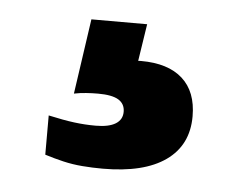

<svg xmlns="http://www.w3.org/2000/svg" viewBox="-31 -60 392 307"><g transform="rotate(5 164.5 94.0)"><path d="M143.4 212Q126.7 212 110.6 210.7Q94.5 209.4 79.7 205.9Q64.9 202.4 50 197.7V134.7Q74.4 140.1 91.6 142.3Q108.7 144.5 126.1 144.5Q147.2 144.5 158.1 137.8Q168.9 131.1 168.9 118.5Q168.9 105.8 158.5 99.4Q148.1 93.1 125.7 93.1Q115.7 93.1 106.4 93.8Q97.1 94.4 87.1 96.4L104.6 -24.3H194.1L181.1 60.1L155.7 40.8Q164 37.8 172.6 36.5Q181.3 35.1 189.5 35.1Q233 35.1 256.1 55.8Q279.3 76.6 279.3 116.2Q279.3 162.4 244.3 187.2Q209.3 212 143.4 212Z"/></g></svg>

Font: TikTok Sans Light
Style: Regular
Weight: 300
Version: Version 4.000